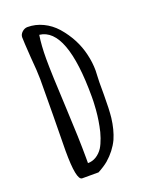

<svg xmlns="http://www.w3.org/2000/svg" viewBox="-129 -726 605 796"><g transform="rotate(-20 173.0 -327.5)"><path d="M67 -125 69 -283Q70 -353 70 -440Q70 -472 64 -539Q59 -612 59 -628Q59 -641 70 -651Q81 -661 94 -661Q129 -661 161.5 -645.5Q194 -630 219 -602Q272 -541 289 -468Q298 -431 298 -395Q298 -382 297 -371L296 -344V-289Q296 -225 292 -188Q286 -138 269 -99Q249 -57 211 -24Q193 -9 165 6H93Q67 6 67 -125ZM203 -84Q213 -100 221.5 -124.5Q230 -149 234 -172Q243 -217 245 -264Q246 -276 246 -299Q246 -601 129 -614Q122 -569 122 -510Q122 -447 130 -290Q137 -151 137 -69V-45Q157 -45 174 -55.5Q191 -66 203 -84Z"/></g></svg>

Font: Amatic SC
Style: Bold
Weight: 700
Designer: Multiple Designers
Foundry: Vernon Adams
Version: Version 2.505